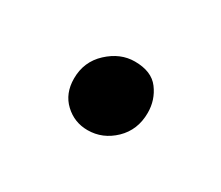

<svg xmlns="http://www.w3.org/2000/svg" viewBox="-42 -187 319 277"><g transform="rotate(30 118.0 -49.0)"><path d="M113.5 11Q91.5 11 75.5 -4Q59.5 -19 59.5 -44Q59.5 -72 79.5 -90.5Q99.5 -109 123.5 -109Q151.5 -109 164 -92.2Q176.5 -75.5 176.5 -54Q176.5 -25.5 157.5 -7.2Q138.5 11 113.5 11Z"/></g></svg>

Font: Merriweather 28pt Light
Style: Regular
Weight: 300
Version: Version 2.100